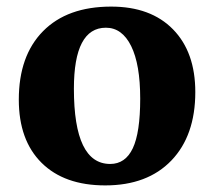

<svg xmlns="http://www.w3.org/2000/svg" viewBox="-20 -548 649 582"><path d="M299 14Q175 14 106 -54.5Q37 -123 37 -246Q37 -379 110.5 -453.5Q184 -528 317 -528Q437 -528 504.5 -459Q572 -390 572 -269Q572 -137 499.5 -61.5Q427 14 299 14ZM314 -51Q360 -51 382.5 -98.5Q405 -146 405 -249Q405 -353 377.5 -408.5Q350 -464 301 -464Q204 -464 204 -279Q204 -51 314 -51Z"/></svg>

Font: Literata 36pt
Style: Bold
Weight: 700
Designer: Latin by Veronika Burian and Jose Scaglione. Greek by Irene Vlachou. Cyrillic by Vera Evstafieva.
Foundry: TypeTogether
Version: Version 3.002